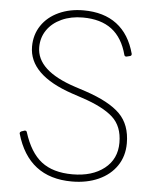

<svg xmlns="http://www.w3.org/2000/svg" viewBox="-54 -793 687 853"><g transform="rotate(5 289.5 -367.0)"><path d="M49 -178V-180Q49 -185 55 -188L70 -193H73Q78 -193 80 -187Q108 -98 159.5 -58Q211 -18 298 -18Q386 -18 440 -60.5Q494 -103 494 -176Q494 -249 450 -289Q406 -329 312 -360L267 -375Q70 -441 70 -568Q70 -621 97.5 -662Q125 -703 174 -725.5Q223 -748 284 -748Q375 -748 433 -704Q491 -660 514 -574V-572Q514 -566 508 -564L492 -560H490Q484 -560 482 -566Q462 -642 413 -679Q364 -716 284 -716Q231 -716 189.5 -697Q148 -678 125 -644.5Q102 -611 102 -568Q102 -463 277 -406L323 -391Q431 -355 479 -307Q527 -259 527 -176Q527 -119 498 -76Q469 -33 417 -9.5Q365 14 298 14Q104 14 49 -178Z"/></g></svg>

Font: LINE Seed Sans TH App Thin
Style: Regular
Weight: 250
Designer: Dalton Maag Ltd | Thai characters by Cadson Demak Co.,Ltd.
Foundry: Dalton Maag Ltd
Version: Version 1.003